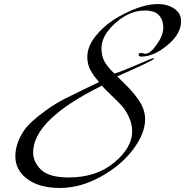

<svg xmlns="http://www.w3.org/2000/svg" viewBox="-20 -906 916 950"><path d="M484 -482Q144 -314 144 -152Q144 -104 183.5 -66Q223 -28 320 -28Q457 -28 545.5 -102Q634 -176 634 -256Q634 -292 618 -326.5Q602 -361 584 -381Q566 -401 532.5 -433Q499 -465 484 -482ZM678 -644 698 -640Q724 -640 756 -686Q788 -732 788 -769Q788 -806 767 -830Q746 -854 696 -854Q621 -854 551.5 -792.5Q482 -731 482 -666Q482 -628 498 -600Q514 -572 546 -542Q578 -551 655.5 -584.5Q733 -618 737.5 -618Q742 -618 742 -616Q742 -608 560 -528Q565 -523 591 -497.5Q617 -472 630 -457Q644 -442 662 -417Q698 -368 698 -316Q698 -246 639 -167Q580 -88 479 -32Q378 24 276.5 24Q175 24 115.5 -20Q56 -64 56 -132Q56 -196 98 -259Q126 -301 206 -359Q252 -393 308 -421Q364 -449 410 -471Q456 -493 470 -500Q468 -503 458.5 -514Q449 -525 445 -531Q441 -537 433.5 -549Q426 -561 422 -571Q412 -596 412 -624Q412 -674 450 -723.5Q488 -773 542.5 -808Q597 -843 655 -864.5Q713 -886 761 -886Q809 -886 842.5 -863Q876 -840 876 -802Q876 -738 808 -682Q740 -626 680 -626Q666 -626 666 -636Q666 -644 678 -644Z"/></svg>

Font: Miama
Style: Regular
Weight: 400
Italic angle: 16.5°
Designer: Linus Romer
Foundry: Linus Romer
Version: 0.32